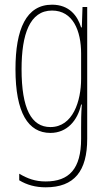

<svg xmlns="http://www.w3.org/2000/svg" viewBox="-20 -557 462 819"><path d="M202 -537C92 -537 46 -433 46 -262C46 -76 100 10 195 10C266 10 311 -43 326 -111H329C326 -70 326 -43 326 -12V35C326 163 275 217 175 217C130 217 98 205 62 184V212C95 232 132 242 175 242C297 242 352 173 352 35V-527H332L329 -440H326C311 -489 276 -537 202 -537ZM202 -512C291 -512 326 -426 326 -329V-221C326 -126 291 -15 195 -15C114 -15 72 -93 72 -262C72 -411 107 -512 202 -512Z"/></svg>

Font: Noto Sans Sinhala ExtraCondensed Thin
Style: Regular
Weight: 100
Width: 2
Designer: Jelle Bosma - Monotype Design Team
Foundry: Monotype Imaging Inc.
Version: Version 2.006